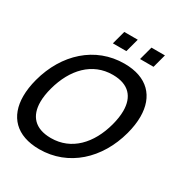

<svg xmlns="http://www.w3.org/2000/svg" viewBox="-220 -1064 1170 1233"><g transform="rotate(30 364.5 -447.0)"><path d="M316.7 -810.5H416.7L443.5 -910.5H343.5ZM518.2 -810.5H618.2L645 -910.5H545ZM246.5 15C462 15 627.4 -137.5 687 -360C699.5 -406.7 705.7 -450.3 705.7 -490.1C705.7 -639.8 617.7 -735 447.5 -735C231.5 -735 66.1 -582.5 6.5 -360C-6 -313.3 -12.2 -269.7 -12.2 -230C-12.2 -80.2 75.8 15 246.5 15ZM273.2 -84.5C156.8 -85.3 101.4 -149 101.4 -252.3C101.4 -284.6 106.8 -320.7 117.5 -360C161.9 -523.9 266.8 -635.5 417.8 -635.5C418.8 -635.5 419.8 -635.5 420.8 -635.5C537.1 -634.7 591.9 -571.1 591.9 -467.9C591.9 -435.6 586.5 -399.4 576 -360C532.1 -196.1 427.2 -84.5 276.2 -84.5C275.2 -84.5 274.2 -84.5 273.2 -84.5Z"/></g></svg>

Font: Manrope
Style: SemiBoldItalic
Weight: 600
Italic angle: -15°
Designer: Mikhail Sharanda
Foundry: Mikhail Sharanda
Version: Version 4.502;hotconv 1.0.109;makeotfexe 2.5.65596